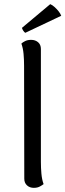

<svg xmlns="http://www.w3.org/2000/svg" viewBox="-20 -894 315 925"><path d="M143 11Q123 11 110 -1Q97 -13 97 -33L96 -577Q96 -607 93.5 -634.5Q91 -662 83 -684Q89 -690 101 -696Q113 -702 130 -702Q150 -702 163.5 -690.5Q177 -679 177 -658V-114Q177 -85 179.5 -57Q182 -29 190 -7Q184 -2 172 4.5Q160 11 143 11ZM275 -818 102 -736Q97 -738 91.5 -747Q86 -756 86 -760L222 -874Q232 -870 242.5 -860.5Q253 -851 262 -840Q271 -829 275 -818Z"/></svg>

Font: Arima Thin
Style: Regular
Weight: 400
Version: Version 1.100